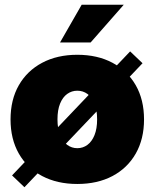

<svg xmlns="http://www.w3.org/2000/svg" viewBox="-20 -764 651 809"><path d="M305.7 11.2Q221.2 11.2 157.7 -22.2Q94.2 -55.7 59.3 -116.9Q24.4 -178.2 24.4 -260.7Q24.4 -343.8 59.3 -404.8Q94.2 -465.8 157.7 -499.5Q221.2 -533.2 305.7 -533.2Q390.6 -533.2 453.9 -499.5Q517.1 -465.8 552 -404.8Q586.9 -343.8 586.9 -260.7Q586.9 -178.2 552 -116.9Q517.1 -55.7 453.9 -22.2Q390.6 11.2 305.7 11.2ZM305.7 -139.6Q329.6 -139.6 348.4 -153.6Q367.2 -167.5 378.2 -194.6Q389.2 -221.7 389.2 -261.2Q389.2 -300.8 378.2 -327.6Q367.2 -354.5 348.4 -368.2Q329.6 -381.8 305.7 -381.8Q282.2 -381.8 263.2 -368.2Q244.1 -354.5 233.2 -327.6Q222.2 -300.8 222.2 -261.2Q222.2 -221.7 233.2 -194.6Q244.1 -167.5 263.2 -153.6Q282.2 -139.6 305.7 -139.6ZM83 24.9 30.8 -24.9 528.3 -547.4 580.6 -497.6ZM232.9 -585 324.2 -744.1H501.5L361.8 -585Z"/></svg>

Font: Inter 28pt Black
Style: Regular
Weight: 900
Designer: Rasmus Andersson
Foundry: rsms
Version: Version 4.001;git-66647c0bb